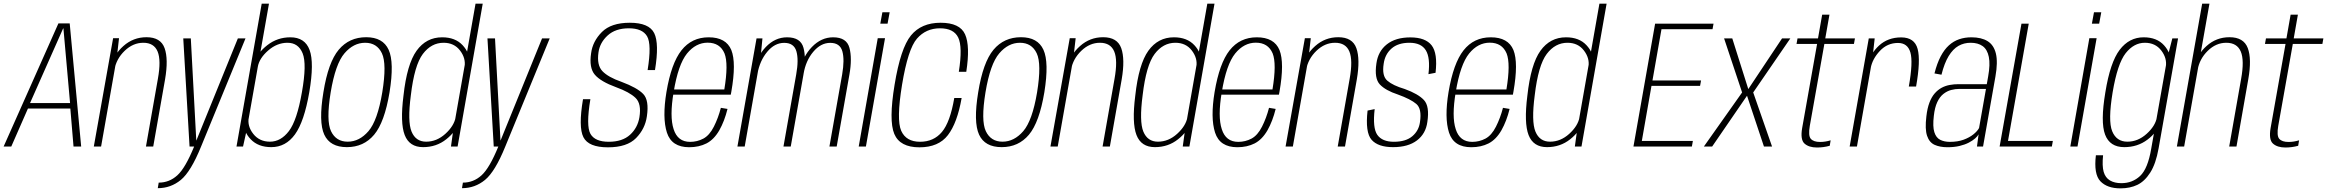

<svg xmlns="http://www.w3.org/2000/svg" viewBox="-45 -805 12786 1055"><path d="M-25 0H17L108.5 -208.5H341.5L359 0H401L338 -676.5H276ZM120 -238.5 302 -649H303.5L340 -238.5Z M470.5 0H510.5L597 -490L609 -595H576.5ZM757 0H797L862 -369Q881 -480 859.5 -540.2Q838 -600.5 760 -600.5Q687.5 -600.5 633.2 -552.2Q579 -504 568.5 -444L583.5 -421Q594 -481.5 640 -525.8Q686 -570 742.5 -570Q801 -570 821 -522Q841 -474 822.5 -371.5Z M996.5 0H1060L1304 -594H1262L1034 -33H1033.5L1003.5 -594H962ZM822 229Q893.5 229 948.8 183.5Q1004 138 1060 0L1022 -0.5Q973.5 118.5 929.2 158.5Q885 198.5 827 198.5Z M1254.5 0H1290.5L1309 -83.5L1433 -785H1393ZM1445.5 3.5Q1525 3.5 1575.8 -66.5Q1626.5 -136.5 1654.5 -298.5Q1682 -460.5 1656.2 -530.2Q1630.5 -600 1550.5 -600Q1479 -600 1423.8 -556.8Q1368.5 -513.5 1361 -470L1371.5 -437.5Q1379.5 -484.5 1428.2 -527.2Q1477 -570 1534.5 -570Q1594.5 -570 1618 -511.8Q1641.5 -453.5 1614 -298.5Q1587 -143 1542.5 -84.8Q1498 -26.5 1438.5 -26.5Q1380.5 -26.5 1346.8 -69.2Q1313 -112 1322 -160L1300 -126.5Q1291.5 -83 1332.5 -39.8Q1373.5 3.5 1445.5 3.5Z M1861 3.5Q1953.5 3.5 2010.8 -64.8Q2068 -133 2095.5 -298Q2122 -462.5 2090.5 -531.5Q2059 -600.5 1967 -600.5Q1874 -600.5 1816.2 -531.8Q1758.5 -463 1732 -298Q1705 -134 1736.8 -65.2Q1768.5 3.5 1861 3.5ZM1865.5 -26.5Q1801.5 -26.5 1774 -84Q1746.5 -141.5 1772 -297.5Q1798 -454 1847.8 -512Q1897.5 -570 1961.5 -570Q2026 -570 2053.5 -512.2Q2081 -454.5 2055.5 -297.5Q2029.5 -142 1979.5 -84.2Q1929.5 -26.5 1865.5 -26.5Z M2433 0H2469.5L2607.5 -785H2568L2444.5 -83.5ZM2280 3.5Q2353 3.5 2407.2 -39.8Q2461.5 -83 2469.5 -126.5L2458.5 -160Q2449.5 -112.5 2402 -69.5Q2354.5 -26.5 2296.5 -26.5Q2239.5 -26.5 2216.5 -81.8Q2193.5 -137 2212.5 -281.5Q2232 -447 2278.5 -508.5Q2325 -570 2392.5 -570Q2450.5 -570 2483 -527.2Q2515.5 -484.5 2507.5 -437.5L2529 -470Q2537 -513.5 2496.8 -556.8Q2456.5 -600 2384.5 -600Q2297 -600 2244 -526.2Q2191 -452.5 2172 -279Q2153 -129.5 2178.8 -63Q2204.5 3.5 2280 3.5Z M2668 0H2731.5L2975.5 -594H2933.5L2705.5 -33H2705L2675 -594H2633.5ZM2493.5 229Q2565 229 2620.2 183.5Q2675.5 138 2731.5 0L2693.5 -0.5Q2645 118.5 2600.8 158.5Q2556.5 198.5 2498.5 198.5Z M3295.5 4.5Q3400.5 4.5 3450.2 -46.5Q3500 -97.5 3509.5 -166Q3522.5 -254 3489.5 -288.5Q3456.5 -323 3369.5 -355.5Q3296.5 -381 3265 -414.2Q3233.5 -447.5 3243.5 -517Q3251 -571 3294 -610.2Q3337 -649.5 3410.5 -649.5Q3484.5 -649.5 3510.5 -605.8Q3536.5 -562 3513.5 -420H3554Q3578 -565.5 3549.8 -622.8Q3521.5 -680 3415.5 -680Q3313 -680 3262.2 -629Q3211.5 -578 3203 -512.5Q3191 -432.5 3223.5 -394.5Q3256 -356.5 3341 -325.5Q3414 -299 3447.2 -267Q3480.5 -235 3468.5 -161Q3459 -103 3417 -64.5Q3375 -26 3300 -26Q3224.5 -26 3199.5 -69.2Q3174.5 -112.5 3199 -260H3158.5Q3132.5 -106.5 3160.8 -51Q3189 4.5 3295.5 4.5Z M3742 4 3747 -25.5Q3678.5 -25.5 3656.5 -95Q3633.5 -164 3656.5 -299.5Q3681.5 -451 3730 -511Q3778.5 -570.5 3843.5 -570.5Q3911 -570.5 3936 -511.5Q3958.5 -454.5 3935 -313.5H3652L3647.5 -285H3970.5Q3972.5 -293 3973.5 -301Q4001.5 -460 3973.5 -530Q3944.5 -600 3849 -600Q3756 -600 3699.5 -528.5Q3643.5 -457.5 3617 -299.5Q3593.5 -157.5 3619.5 -76.5Q3645.5 4 3742 4ZM3747 -25.5 3742 4Q3795.5 4 3837 -17Q3878 -38 3907.5 -89Q3936 -139.5 3952.5 -206.5L3916 -212.5Q3901.5 -156.5 3877.5 -109Q3853.5 -61.5 3820 -43.5Q3786 -25.5 3747 -25.5Z M4007 0H4047L4135.5 -501.5L4144.5 -594H4112ZM4260 0H4300L4370 -396Q4385.5 -484.5 4370 -542.2Q4354.5 -600 4280 -600Q4214 -600 4163.2 -547Q4112.5 -494 4099.5 -419L4117 -399.5Q4130 -471.5 4170.8 -520.5Q4211.5 -569.5 4264 -569.5Q4317.5 -569.5 4331 -523.2Q4344.5 -477 4330 -396ZM4512.5 0H4552.5L4622.5 -396Q4638 -484.5 4622.5 -542.2Q4607 -600 4533 -600Q4467.5 -600 4416.2 -546.8Q4365 -493.5 4352 -419L4370.5 -399.5Q4382.5 -471.5 4423.8 -520.5Q4465 -569.5 4517 -569.5Q4570.5 -569.5 4583.5 -523.2Q4596.5 -477 4582.5 -396Z M4673.5 0H4713L4818 -595H4778ZM4803.5 -737.5 4792 -675H4832L4843.5 -737.5Z M5007 4.5Q5112 4.5 5163.5 -62.5Q5215 -129.5 5239 -266.5H5198.5Q5176 -134 5130.8 -80Q5085.5 -26 5010.5 -26Q4934 -26 4907 -86.2Q4880 -146.5 4911.5 -339Q4944 -536 4993.5 -592.8Q5043 -649.5 5120 -649.5Q5195.5 -649.5 5220.2 -598.8Q5245 -548 5223.5 -410.5H5264.5Q5286.5 -552 5258 -616Q5229.5 -680 5123.5 -680Q5017.5 -680 4960.5 -610.2Q4903.5 -540.5 4870.5 -339Q4838 -142.5 4869 -69Q4900 4.5 5007 4.5Z M5459 3.5Q5551.5 3.5 5608.8 -64.8Q5666 -133 5693.5 -298Q5720 -462.5 5688.5 -531.5Q5657 -600.5 5565 -600.5Q5472 -600.5 5414.2 -531.8Q5356.5 -463 5330 -298Q5303 -134 5334.8 -65.2Q5366.5 3.5 5459 3.5ZM5463.5 -26.5Q5399.5 -26.5 5372 -84Q5344.5 -141.5 5370 -297.5Q5396 -454 5445.8 -512Q5495.5 -570 5559.5 -570Q5624 -570 5651.5 -512.2Q5679 -454.5 5653.5 -297.5Q5627.5 -142 5577.5 -84.2Q5527.5 -26.5 5463.5 -26.5Z M5727 0H5767L5853.5 -490L5865.5 -595H5833ZM6013.5 0H6053.5L6118.5 -369Q6137.5 -480 6116 -540.2Q6094.5 -600.5 6016.5 -600.5Q5944 -600.5 5889.8 -552.2Q5835.5 -504 5825 -444L5840 -421Q5850.5 -481.5 5896.5 -525.8Q5942.5 -570 5999 -570Q6057.5 -570 6077.5 -522Q6097.5 -474 6079 -371.5Z M6454 0H6490.5L6628.5 -785H6589L6465.5 -83.5ZM6301 3.5Q6374 3.5 6428.2 -39.8Q6482.5 -83 6490.5 -126.5L6479.5 -160Q6470.5 -112.5 6423 -69.5Q6375.5 -26.5 6317.5 -26.5Q6260.5 -26.5 6237.5 -81.8Q6214.5 -137 6233.5 -281.5Q6253 -447 6299.5 -508.5Q6346 -570 6413.5 -570Q6471.5 -570 6504 -527.2Q6536.5 -484.5 6528.5 -437.5L6550 -470Q6558 -513.5 6517.8 -556.8Q6477.5 -600 6405.5 -600Q6318 -600 6265 -526.2Q6212 -452.5 6193 -279Q6174 -129.5 6199.8 -63Q6225.5 3.5 6301 3.5Z M6754 4 6759 -25.5Q6690.5 -25.5 6668.5 -95Q6645.5 -164 6668.5 -299.5Q6693.5 -451 6742 -511Q6790.5 -570.5 6855.5 -570.5Q6923 -570.5 6948 -511.5Q6970.5 -454.5 6947 -313.5H6664L6659.5 -285H6982.5Q6984.5 -293 6985.5 -301Q7013.5 -460 6985.5 -530Q6956.5 -600 6861 -600Q6768 -600 6711.5 -528.5Q6655.5 -457.5 6629 -299.5Q6605.5 -157.5 6631.5 -76.5Q6657.5 4 6754 4ZM6759 -25.5 6754 4Q6807.5 4 6849 -17Q6890 -38 6919.5 -89Q6948 -139.5 6964.5 -206.5L6928 -212.5Q6913.5 -156.5 6889.5 -109Q6865.5 -61.5 6832 -43.5Q6798 -25.5 6759 -25.5Z M7019 0H7059L7145.5 -490L7157.5 -595H7125ZM7305.5 0H7345.5L7410.5 -369Q7429.5 -480 7408 -540.2Q7386.5 -600.5 7308.5 -600.5Q7236 -600.5 7181.8 -552.2Q7127.5 -504 7117 -444L7132 -421Q7142.5 -481.5 7188.5 -525.8Q7234.5 -570 7291 -570Q7349.5 -570 7369.5 -522Q7389.5 -474 7371 -371.5Z M7609.5 3.5Q7692.5 3.5 7741 -33.5Q7789.5 -70.5 7798 -135Q7811 -221 7779.5 -255Q7748 -289 7673.5 -316Q7609 -335 7578.2 -361.5Q7547.5 -388 7558 -454.5Q7565 -506.5 7601 -538.2Q7637 -570 7699.5 -570Q7764 -570 7789.5 -528.8Q7815 -487.5 7804 -397.5L7843 -405Q7855.5 -512 7821.5 -555.8Q7787.5 -599.5 7704.5 -599.5Q7623.5 -599.5 7575.2 -561.2Q7527 -523 7518 -456Q7506 -374 7537 -341Q7568 -308 7636.5 -285.5Q7706 -260.5 7737.2 -234Q7768.5 -207.5 7757.5 -134.5Q7751.5 -87.5 7715.8 -56.8Q7680 -26 7614 -26Q7550 -26 7523.2 -63.8Q7496.5 -101.5 7508.5 -205.5L7469.5 -197.5Q7456 -77.5 7491.5 -37Q7527 3.5 7609.5 3.5Z M8039.5 4 8044.5 -25.5Q7976 -25.5 7954 -95Q7931 -164 7954 -299.5Q7979 -451 8027.5 -511Q8076 -570.5 8141 -570.5Q8208.5 -570.5 8233.5 -511.5Q8256 -454.5 8232.5 -313.5H7949.5L7945 -285H8268Q8270 -293 8271 -301Q8299 -460 8271 -530Q8242 -600 8146.5 -600Q8053.5 -600 7997 -528.5Q7941 -457.5 7914.5 -299.5Q7891 -157.5 7917 -76.5Q7943 4 8039.5 4ZM8044.5 -25.5 8039.5 4Q8093 4 8134.5 -17Q8175.5 -38 8205 -89Q8233.5 -139.5 8250 -206.5L8213.5 -212.5Q8199 -156.5 8175 -109Q8151 -61.5 8117.5 -43.5Q8083.5 -25.5 8044.5 -25.5Z M8608.5 0H8645L8783 -785H8743.5L8620 -83.5ZM8455.5 3.5Q8528.5 3.5 8582.8 -39.8Q8637 -83 8645 -126.5L8634 -160Q8625 -112.5 8577.5 -69.5Q8530 -26.5 8472 -26.5Q8415 -26.5 8392 -81.8Q8369 -137 8388 -281.5Q8407.5 -447 8454 -508.5Q8500.5 -570 8568 -570Q8626 -570 8658.5 -527.2Q8691 -484.5 8683 -437.5L8704.5 -470Q8712.5 -513.5 8672.2 -556.8Q8632 -600 8560 -600Q8472.5 -600 8419.5 -526.2Q8366.5 -452.5 8347.5 -279Q8328.5 -129.5 8354.2 -63Q8380 3.5 8455.5 3.5Z M8930.5 0H9251.5L9257 -30.5H8976.5L9029.5 -333H9296.5L9302 -363H9035L9084.5 -644.5H9365L9370.5 -675H9049.5Z M9317.5 0H9363L9554.5 -279L9647.5 0H9692L9588.5 -297L9792.5 -594H9747L9561.5 -315.5L9473.5 -594H9428.5L9527.5 -297Z M9939 5.5Q9975 5.5 10009 -4L10014 -34Q9984.5 -25 9956 -25Q9920.5 -25 9905.2 -42Q9890 -59 9899.5 -113.5L9979.5 -563.5H10142L10147.5 -594H9984.5L10007.5 -724.5H9967.5L9944.5 -594H9832L9826.5 -563.5H9939.5L9857.5 -101.5Q9846.5 -37.5 9870.5 -16Q9894.5 5.5 9939 5.5Z M10443.5 -329.5H10483.5Q10509 -472.5 10492 -536Q10475 -599.5 10401.5 -599.5Q10329 -599.5 10280 -554.8Q10231 -510 10220.5 -448.5L10234 -430.5Q10243.5 -481.5 10284.5 -525.2Q10325.5 -569 10384 -569Q10437 -569 10452.2 -516.8Q10467.5 -464.5 10443.5 -329.5ZM10118.5 0H10158.5L10244 -485.5L10256 -594H10223.5Z M10656 4Q10693 4 10722.2 -3Q10751.5 -10 10773 -21.2Q10794.5 -32.5 10808 -44.5Q10821.5 -56.5 10827 -67L10818 0H10851.5L10919.5 -384.5Q10933.5 -463.5 10922 -510.8Q10910.5 -558 10876.2 -579Q10842 -600 10787.5 -600Q10751.5 -600 10720.5 -589.5Q10689.5 -579 10664 -556Q10638.5 -533 10618.5 -495Q10598.5 -457 10584.5 -401.5L10623 -394.5Q10639 -458.5 10662.5 -497Q10686 -535.5 10716.2 -552.8Q10746.5 -570 10783 -570Q10824 -570 10849.5 -551.5Q10875 -533 10883.2 -492.2Q10891.5 -451.5 10879.5 -385L10872 -342.5H10716Q10692 -342.5 10668.5 -338.2Q10645 -334 10624 -322.8Q10603 -311.5 10585.8 -291.8Q10568.5 -272 10556.8 -241Q10545 -210 10540 -165.5Q10531.5 -95.5 10543.8 -59Q10556 -22.5 10585.2 -9.2Q10614.5 4 10656 4ZM10669 -25.5Q10638.5 -25.5 10616 -36.8Q10593.5 -48 10583.8 -78.8Q10574 -109.5 10581 -168.5Q10586 -214.5 10599.8 -243.8Q10613.5 -273 10633.5 -288.8Q10653.5 -304.5 10676 -310.5Q10698.5 -316.5 10722 -316.5H10867.5L10829.5 -101.5Q10820 -84 10798.2 -66.5Q10776.5 -49 10744.2 -37.2Q10712 -25.5 10669 -25.5Z M10942.5 0H11229.5L11235 -30.5H10988.5L11102.5 -675H11062.5Z M11331 0H11370.5L11475.5 -595H11435.5ZM11461 -737.5 11449.5 -675H11489.5L11501 -737.5Z M11606.5 230Q11659 230 11699.2 210.8Q11739.5 191.5 11770.2 143.2Q11801 95 11816 10.5L11923 -594H11891.5L11863.5 -485L11775.5 12Q11757 122 11714.5 161.8Q11672 201.5 11611.5 201.5Q11574 201.5 11548.8 186.5Q11523.5 171.5 11514.2 139.2Q11505 107 11511 48H11471.5Q11459 152 11496.2 191Q11533.5 230 11606.5 230ZM11627.5 3.5Q11700.5 3.5 11755 -37.8Q11809.5 -79 11818 -126L11806.5 -160Q11798 -112.5 11750.2 -69.5Q11702.5 -26.5 11644.5 -26.5Q11584.5 -26.5 11561 -84Q11537.5 -141.5 11563.5 -298Q11590 -455.5 11635.2 -512.8Q11680.5 -570 11740.5 -570Q11798.5 -570 11831 -527.2Q11863.5 -484.5 11855.5 -437.5L11877.5 -468.5Q11885.5 -512 11846 -556Q11806.5 -600 11734 -600Q11654.5 -600 11602.2 -531.2Q11550 -462.5 11523.5 -298Q11496 -134.5 11522 -65.5Q11548 3.5 11627.5 3.5Z M11916.5 0H11956.5L12095.5 -785H12055.5ZM12204 0H12244L12309 -370.5Q12328.5 -481.5 12306 -541Q12283.5 -600.5 12205.5 -600.5Q12133 -600.5 12079.5 -552.2Q12026 -504 12015.5 -444L12030.5 -421Q12041 -481.5 12086.2 -525.8Q12131.5 -570 12188 -570Q12247 -570 12267.5 -522Q12288 -474 12269.5 -371.5Z M12513 5.5Q12549 5.5 12583 -4L12588 -34Q12558.5 -25 12530 -25Q12494.5 -25 12479.2 -42Q12464 -59 12473.5 -113.5L12553.5 -563.5H12716L12721.5 -594H12558.5L12581.5 -724.5H12541.5L12518.5 -594H12406L12400.5 -563.5H12513.5L12431.5 -101.5Q12420.5 -37.5 12444.5 -16Q12468.5 5.5 12513 5.5Z"/></svg>

Font: Anybody SemiCondensed ExtraLight
Style: Italic
Weight: 250
Width: 4
Italic angle: -10°
Version: Version 1.113;gftools[0.9.25]